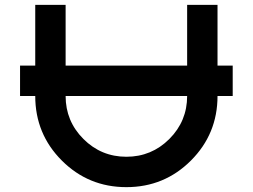

<svg xmlns="http://www.w3.org/2000/svg" viewBox="-20 -770 1040 790"><path d="M125 -375H62.5V-500H125V-750H250V-500H750V-750H875V-500H937.5V-375H875Q875 -218.8 765.6 -109.4Q656.2 0 500 0Q343.8 0 234.4 -109.4Q125 -218.8 125 -375ZM750 -375H250Q250 -271.5 323.2 -198.2Q396.5 -125 500 -125Q603.5 -125 676.8 -198.2Q750 -271.5 750 -375Z"/></svg>

Font: Xanmono
Style: Regular
Weight: 400
Designer: GGBotNet
Foundry: GGBotNet
Version: 1.00